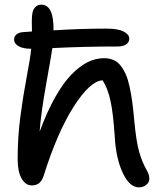

<svg xmlns="http://www.w3.org/2000/svg" viewBox="-20 -764 669 818"><path d="M115.2 25.9Q88.9 25.9 72 -3.4Q55.2 -32.7 55.2 -86.9Q55.2 -179.2 66.9 -268.1Q78.6 -356.9 93.8 -436.3Q108.9 -515.6 112.8 -555.2V-556.2Q77.6 -556.2 58.8 -567.4Q40 -578.6 40 -595.2Q40 -606.9 48.8 -616Q57.6 -625 76.2 -627Q83 -627.4 96.2 -628.4Q109.4 -629.4 116.2 -629.9Q114.3 -680.7 117.2 -702.1Q118.7 -719.7 128.7 -731.9Q138.7 -744.1 157.2 -744.1Q209.5 -742.7 208 -634.8Q323.7 -642.1 433.1 -642.1Q483.4 -642.1 507.1 -629.4Q530.8 -616.7 530.8 -600.1Q530.8 -584 517.8 -575Q504.9 -565.9 481 -565.9Q336.4 -565.9 203.1 -559.1Q199.7 -534.2 177 -407.7Q154.3 -281.2 148.9 -203.1Q180.2 -288.1 215.1 -349.9Q250 -411.6 285.2 -447.3Q320.3 -482.9 354.2 -499.5Q388.2 -516.1 422.9 -516.1Q445.3 -516.1 463.1 -508.5Q481 -501 493.9 -484.4Q506.8 -467.8 516.1 -446.8Q525.4 -425.8 532.2 -393.8Q539.1 -361.8 543.5 -329.3Q547.9 -296.9 551.8 -252Q560.5 -159.7 573.2 -116Q585.9 -72.3 606 -37.1Q616.2 -20 616.2 -2Q616.2 13.2 603 23.7Q589.8 34.2 571.8 34.2Q532.2 34.2 503.4 -26.6Q474.6 -87.4 469.2 -176.8Q462.4 -283.2 450.4 -336.2Q438.5 -389.2 417 -421.9Q363.8 -418.9 293.9 -309.6Q224.1 -200.2 166 -15.1Q158.2 7.8 146 16.8Q133.8 25.9 115.2 25.9Z"/></svg>

Font: Shantell Sans Irregular Bouncy
Style: Regular
Weight: 400
Designer: Stephen Nixon, Anya Danilova, Shantell Martin
Foundry: Arrow Type
Version: Version 1.006;[9816181b4]